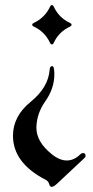

<svg xmlns="http://www.w3.org/2000/svg" viewBox="-20 -538 368 757"><path d="M31.2 0ZM317.4 -508.3ZM317.4 77.1Q317.4 81.1 312 85.9L204.1 187Q190.9 198.7 184.1 198.7Q176.8 198.7 173.8 187.5Q170.9 176.8 161.1 171.4Q31.2 105 31.2 -2.9Q31.2 -80.1 101.1 -136.7Q170.9 -193.4 175.8 -263.7Q176.8 -277.3 185.5 -277.3Q194.3 -277.3 194.3 -245.6Q194.3 -189.5 159.2 -139.6Q124 -89.8 123.5 -34.2Q123.5 21.5 184.6 70.3Q214.8 94.7 243.4 94.7Q272 94.7 296.9 70.3Q301.8 65.4 307.6 65.4Q317.4 65.4 317.4 77.1ZM254.9 -432.6Q211.9 -412.1 192.4 -370.1Q189 -362.8 184.6 -362.8Q180.2 -362.8 176.8 -370.1Q156.2 -413.1 114.3 -432.6Q106.9 -436 106.9 -440.4Q106.9 -444.8 114.3 -448.2Q157.2 -468.8 176.8 -510.7Q180.2 -518.1 184.6 -518.1Q189 -518.1 192.4 -510.7Q212.9 -467.8 254.9 -448.2Q262.2 -444.8 262.2 -440.4Q262.2 -436 254.9 -432.6Z"/></svg>

Font: UnifrakturMaguntia
Style: Book
Weight: 400
Designer: j. 'mach' wust, Gerrit Ansmann, Georg Duffner, based on a font by Peter Wiegel, original typeface by Carl Albert Fahrenw
Version: Version 2017-03-19